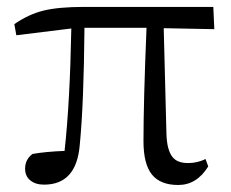

<svg xmlns="http://www.w3.org/2000/svg" viewBox="-20 -522 670 556"><path d="M496.1 13.7Q444.3 13.7 419.9 -16.6Q395.5 -46.9 395.5 -113.3Q395.5 -228.5 404.3 -441.4H224.6Q222.7 -220.7 210.9 -101.6Q201.2 12.7 107.4 12.7Q83 12.7 67.9 0.5Q52.7 -11.7 52.7 -33.2Q52.7 -60.5 74.2 -76.2Q113.3 -83 167 -85Q182.6 -226.6 186.5 -439.5L27.3 -419.9L21.5 -452.1Q62.5 -480.5 105.5 -491.2Q149.4 -502 223.6 -502H597.7L600.6 -437.5L454.1 -440.4L461.9 -137.7Q462.9 -87.9 479.5 -67.4Q493.2 -49.8 524.4 -49.8Q551.8 -49.8 575.2 -61.5L583 -40Q549.8 13.7 496.1 13.7Z"/></svg>

Font: Bpmf Zihi Box R
Style: R
Weight: 400
Foundry: But Ko
Version: Version 1.320